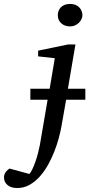

<svg xmlns="http://www.w3.org/2000/svg" viewBox="-149 -718 450 967"><path d="M184.1 -215.8 160.2 -80.1Q155.8 -55.2 147 -22.5Q138.2 10.3 124.8 44.7Q111.3 79.1 93 112.1Q74.7 145 51.3 171.1Q27.8 197.3 -0.5 213.1Q-28.8 229 -62 229Q-93.8 229 -111.3 213.9Q-128.9 198.7 -128.9 175.8Q-128.9 166.5 -126 159.2Q-123 151.9 -118.7 146.5Q-114.3 141.1 -109.6 137.2Q-105 133.3 -101.1 130.9L-1 158.2Q6.3 150.4 13.9 134.3Q21.5 118.2 28.8 97.9Q36.1 77.6 42 55.2Q47.9 32.7 51.8 12.2L90.8 -215.8H3.9V-271H101.1L127 -424.8L43 -434.1V-462.9L193.8 -494.1H231L192.9 -271H280.8V-215.8ZM266.1 -641.1Q266.1 -632.3 261.7 -622.3Q257.3 -612.3 249 -604Q240.7 -595.7 229.2 -590.3Q217.8 -585 204.1 -585Q176.8 -585 159.4 -600.8Q142.1 -616.7 142.1 -641.1Q142.1 -652.3 145.8 -662.6Q149.4 -672.9 157.2 -680.9Q165 -689 176.8 -693.6Q188.5 -698.2 204.1 -698.2Q219.2 -698.2 230.7 -693.6Q242.2 -689 250 -680.9Q257.8 -672.9 262 -662.6Q266.1 -652.3 266.1 -641.1Z"/></svg>

Font: Charis SIL Afr
Style: Italic
Weight: 400
Italic angle: -11°
Foundry: SIL International
Version: Version 5.000